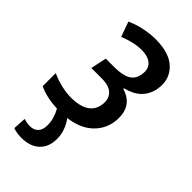

<svg xmlns="http://www.w3.org/2000/svg" viewBox="-240 -612 901 901"><g transform="rotate(45 210.5 -161.5)"><path d="M102 225Q84 225 70 222.5Q56 220 46 216L50 151Q59 154 69 156Q79 158 92 158Q117 158 132 142.5Q147 127 147 96Q147 73 140.5 51.5Q134 30 123 10Q53 7 1 -17V-104Q31 -90 66 -81.5Q101 -73 136 -73Q185 -73 217.5 -91Q250 -109 258 -147Q267 -188 245.5 -213.5Q224 -239 172 -239H102L119 -318H176Q227 -318 255.5 -333Q284 -348 290 -383Q298 -423 276 -444.5Q254 -466 209 -466Q158 -466 98 -441L71 -516Q144 -548 222 -548Q316 -548 360 -501.5Q404 -455 390 -386Q373 -303 278 -280L277 -276Q316 -264 335 -241Q354 -218 358 -188Q362 -158 356 -128Q344 -74 301.5 -38Q259 -2 188 7Q203 26 213.5 53Q224 80 224 110Q224 164 191.5 194.5Q159 225 102 225Z"/></g></svg>

Font: Noto Sans SemiCondensed Medium
Style: Italic
Weight: 500
Width: 4
Italic angle: -12°
Designer: Monotype Design Team
Foundry: Monotype Imaging Inc.
Version: Version 2.013; ttfautohint (v1.8.4.7-5d5b)